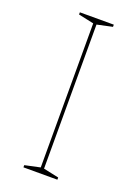

<svg xmlns="http://www.w3.org/2000/svg" viewBox="-137 -766 589 824"><g transform="rotate(20 157.5 -354.0)"><path d="M235 -708V-698L165 -683V-25L235 -10V0H80V-10L150 -25V-683L80 -698V-708Z"/></g></svg>

Font: Kalnia Thin
Style: Regular
Weight: 250
Designer: Frida Medrano
Foundry: Frida Medrano
Version: Version 1.105